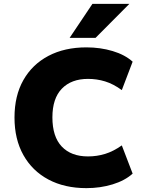

<svg xmlns="http://www.w3.org/2000/svg" viewBox="-20 -961 750 993"><path d="M427 12Q314 12 230.5 -32.5Q147 -77 101 -159Q55 -241 55 -353Q55 -466 101 -547Q147 -628 230.5 -672Q314 -716 427 -716Q499 -716 562.5 -697Q626 -678 666 -642L610 -495Q566 -527 523.5 -540Q481 -553 435 -553Q349 -553 300 -502.5Q251 -452 251 -354Q251 -254 299.5 -203Q348 -152 435 -152Q481 -152 523.5 -165Q566 -178 610 -209L666 -63Q626 -27 562.5 -7.5Q499 12 427 12ZM340 -765 458 -941H649L474 -765Z"/></svg>

Font: Nunito Sans 9pt Black
Style: Regular
Weight: 900
Version: Version 3.101;gftools[0.9.27]